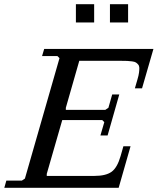

<svg xmlns="http://www.w3.org/2000/svg" viewBox="-40 -894 750 914"><path d="M321.3 -787.1V-874H408.2V-787.1ZM483.4 -787.1V-874H569.8V-787.1ZM256.3 -322.3 182.6 -66.4V-56.6H409.7Q463.4 -56.6 490.7 -75.9Q518.1 -95.2 534.2 -151.4L547.4 -197.8H581.5L524.9 0H-19.5L-9.8 -34.2H64L78.6 -43.9L243.2 -617.2L233.4 -627H160.2L170.4 -661.1H690.4L636.2 -473.6H602.1L614.7 -517.1Q620.1 -535.2 621.8 -548.3Q623.5 -561.5 623.3 -571Q623 -580.6 617.9 -586.7Q612.8 -592.8 607.2 -596.4Q601.6 -600.1 589.1 -601.8Q576.7 -603.5 565.4 -604Q554.2 -604.5 534.7 -604.5H337.4L273.4 -380.9V-371.1H461.4L476.1 -380.9L494.1 -444.3H527.8L472.2 -249H438L456.5 -312.5L446.8 -322.3Z"/></svg>

Font: Happy Times at the IKOB Italic
Style: Regular
Weight: 400
Designer: Lucas Le Bihan
Foundry: Lucas Le Bihan
Version: Version 1.000;PS 1.0;hotconv 1.0.88;makeotf.lib2.5.647800